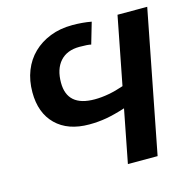

<svg xmlns="http://www.w3.org/2000/svg" viewBox="-103 -797 892 899"><g transform="rotate(-15 343.0 -348.0)"><path d="M331 -589Q270 -589 237 -552Q204 -515 204 -449Q204 -333 337 -333Q403 -333 478 -359L542 -688H686L552 0H408L458 -257Q405 -240 365 -233Q325 -226 282 -226Q179 -226 121 -283Q63 -340 63 -440Q63 -497 81.5 -544Q100 -591 134.5 -624.5Q169 -658 217 -677Q265 -696 325 -696Q374 -696 417 -688L387 -585Q371 -589 331 -589Z"/></g></svg>

Font: Libra Sans Modern
Style: Bold Italic
Weight: 700
Italic angle: -12°
Foundry: Stefan Peev, Context Ltd
Version: Version 1.000